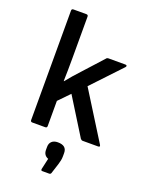

<svg xmlns="http://www.w3.org/2000/svg" viewBox="-168 -767 839 1090"><g transform="rotate(20 251.0 -221.5)"><path d="M81 0Q70 0 70 -11V-672Q70 -683 81 -683H159Q170 -683 170 -672V-420Q170 -385 169.5 -350.5Q169 -316 168 -282H170Q187 -303 205 -324Q223 -345 242 -365L350 -484Q354 -490 362 -490H465Q472 -490 473.5 -486Q475 -482 471 -477L305 -301L485 -13Q493 0 478 0H385Q378 0 372 -7L234 -229L170 -163V-11Q170 0 159 0ZM228 240Q220 240 221 230L236 163Q207 152 207 119V101Q207 80 220 68Q233 56 256 56Q310 56 310 101V120Q310 134 307.5 146Q305 158 301 171L281 233Q278 240 270 240Z"/></g></svg>

Font: Sofia Sans SemiBold
Style: Regular
Weight: 600
Designer: Botio Nikoltchev, Ani Petrova
Foundry: lettersoup
Version: Version 4.101; ttfautohint (v1.8.4.7-5d5b)